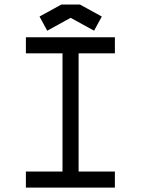

<svg xmlns="http://www.w3.org/2000/svg" viewBox="-20 -853 640 873"><path d="M502.4 -683.6V-610.4H337.4V-73.2H502.4V0H97.7V-73.2H264.2V-610.4H97.7V-683.6ZM343.3 -832.5 442.9 -777.8 407.7 -713.4 301.3 -772 194.8 -713.4 159.7 -777.8 259.3 -832.5Z"/></svg>

Font: Anka/Coder
Style: Regular
Weight: 400
Monospace: yes
Version: Version 001.100